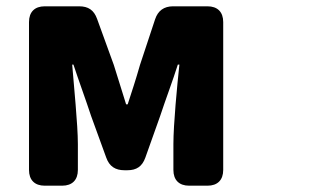

<svg xmlns="http://www.w3.org/2000/svg" viewBox="-20 -549 1040 609"><path d="M72 -479V-10C72 22 90 40 122 40H177C209 40 227 22 227 -10V-92C227 -154 214 -279 209 -344H213C229 -295 253 -230 269 -181L317 -49C327 -21 346 -9 375 -9H384C413 -9 431 -21 441 -49L488 -181C504 -230 528 -293 544 -344H549C542 -279 530 -154 530 -92V-10C530 22 548 40 580 40H638C670 40 688 22 688 -10V-479C688 -511 670 -529 638 -529H529C500 -529 481 -515 472 -488L424 -343C411 -297 398 -258 385 -218H380C368 -258 355 -297 341 -343L288 -489C278 -517 260 -529 231 -529H122C90 -529 72 -511 72 -479Z"/></svg>

Font: コーポレート・ロゴ（ラウンド）ver3 Bold
Style: Regular
Weight: 700
Designer: [KANA_main] LOGOTYPE.JP [Source Han Sans] Ryoko NISHIZUKA 西塚涼子 (kana, bopomofo & ideographs); Paul D. Hunt (Latin, Greek
Version: Version 12.001;FEAKit 1.0